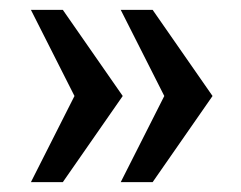

<svg xmlns="http://www.w3.org/2000/svg" viewBox="-20 -531 487 388"><path d="M42.5 -163 130.5 -337 42.5 -511H107L228 -337L107 -163ZM224 -163 312 -337 224 -511H288.5L409.5 -337L288.5 -163Z"/></svg>

Font: Chivo Medium
Style: Regular
Weight: 500
Designer: Hector Gatti
Foundry: Omnibus-Type
Version: Version 2.002